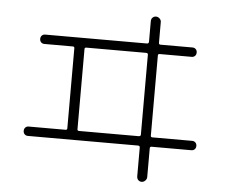

<svg xmlns="http://www.w3.org/2000/svg" viewBox="-55 -829 1110 937"><g transform="rotate(5 500.0 -360.0)"><path d="M337.9 -576.2V-183.6Q337.9 -175.8 345.7 -175.8H638.7Q647.5 -175.8 648.4 -183.6V-576.2Q648.4 -584 638.7 -584H345.7Q337.9 -584 337.9 -576.2ZM99.6 -129.9Q89.8 -129.9 83.5 -136.2Q77.1 -142.6 77.1 -152.8Q77.1 -163.1 83.5 -169.4Q89.8 -175.8 99.6 -175.8H280.3Q288.1 -175.8 288.1 -183.6V-576.2Q288.1 -584 280.3 -584H140.6Q130.9 -584 124.5 -590.3Q118.2 -596.7 118.2 -606.9Q118.2 -617.2 124.5 -623.5Q130.9 -629.9 140.6 -629.9H638.7Q647.5 -629.9 648.4 -638.7V-740.2Q648.4 -751 655.3 -757.8Q662.1 -764.6 671.9 -764.6Q681.6 -764.6 689.5 -757.3Q697.3 -750 697.3 -740.2V-638.7Q697.3 -629.9 705.1 -629.9H862.3Q872.1 -629.9 878.4 -623.5Q884.8 -617.2 884.8 -606.9Q884.8 -596.7 878.4 -590.3Q872.1 -584 862.3 -584H705.1Q697.3 -584 697.3 -576.2V-183.6Q697.3 -175.8 705.1 -175.8H900.4Q910.2 -175.8 916.5 -169.4Q922.9 -163.1 922.9 -152.8Q922.9 -142.6 916.5 -136.2Q910.2 -129.9 900.4 -129.9H705.1Q697.3 -129.9 697.3 -121.1V19.5Q697.3 29.3 689.5 37.1Q681.6 44.9 671.9 44.9Q662.1 44.9 655.3 38.1Q648.4 31.2 648.4 19.5V-121.1Q648.4 -129.9 638.7 -129.9Z"/></g></svg>

Font: Rounded Mgen+ 1m light
Style: Regular
Weight: 200
Designer: [Source Han Sans]
Ryoko NISHIZUKA  (kana & ideographs); Paul D. Hunt (Latin, Greek & Cyrillic); Wenlong ZHANG  (bopomofo
Version: Version 1.059.20150602